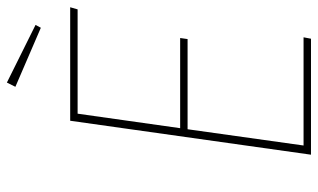

<svg xmlns="http://www.w3.org/2000/svg" viewBox="-198 -702 900 543"><g transform="rotate(-90 251.5 -430.0)"><path d="M503 -681 497 -660H202L161 -370H416L413 -349H158L112 -21H418L414 0H86L182 -681ZM290 -860 453 -779 445 -764 278 -836Z"/></g></svg>

Font: Fira Sans Thin
Style: Italic
Weight: 250
Italic angle: -8°
Designer: Carrois Corporate & Edenspiekermann AG
Foundry: Carrois Corporate GbR & Edenspiekermann AG
Version: Version 4.203